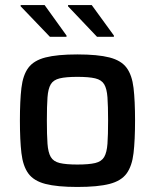

<svg xmlns="http://www.w3.org/2000/svg" viewBox="-20 -734 615 762"><path d="M287 8Q207 8 160.5 -4Q114 -16 92.5 -45.5Q71 -75 65 -126.5Q59 -178 59 -256Q59 -334 65 -385Q71 -436 92.5 -465Q114 -494 160.5 -506Q207 -518 287 -518Q368 -518 414.5 -506Q461 -494 482.5 -465Q504 -436 510 -385Q516 -334 516 -256Q516 -178 510 -126.5Q504 -75 482.5 -45.5Q461 -16 414.5 -4Q368 8 287 8ZM287 -81Q333 -81 358 -87Q383 -93 393.5 -111Q404 -129 406.5 -163.5Q409 -198 409 -256Q409 -313 406.5 -347.5Q404 -382 393.5 -399.5Q383 -417 358 -423Q333 -429 287 -429Q242 -429 217 -423Q192 -417 181.5 -399.5Q171 -382 168.5 -347.5Q166 -313 166 -256Q166 -198 168.5 -163.5Q171 -129 181.5 -111Q192 -93 217 -87Q242 -81 287 -81ZM432 -588H365L250 -709V-714H344L432 -593ZM244 -588H178L62 -709V-714H157L244 -593Z"/></svg>

Font: Saira Medium
Style: Regular
Weight: 500
Designer: Hector Gatti with collaboration of the Omnibus-Type team
Foundry: Omnibus-Type
Version: Version 1.100; ttfautohint (v1.8.3)